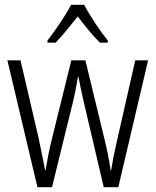

<svg xmlns="http://www.w3.org/2000/svg" viewBox="-20 -851 652 805"><path d="M333 -831H278C256 -787 210 -721 179 -681V-672H213C241 -700 276 -745 306 -782C335 -744 368 -702 399 -672H432V-681C405 -714 356 -785 333 -831ZM332 -420 415 -66H476L601 -598H547L469 -254C458 -207 452 -176 446 -137H444C437 -185 427 -232 417 -272L338 -598H279L199 -274C186 -224 177 -172 171 -137H169C161 -179 152 -225 141 -276L66 -598H11L137 -66H198L285 -420C294 -456 301 -495 307 -529H309C315 -496 323 -458 332 -420Z"/></svg>

Font: Noto Sans Malayalam UI Condensed Light
Style: Regular
Weight: 300
Width: 3
Designer: Jelle Bosma - Monotype Design Team
Foundry: Monotype Imaging Inc.
Version: Version 2.104